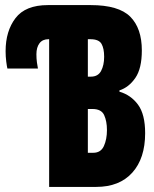

<svg xmlns="http://www.w3.org/2000/svg" viewBox="-20 -734 603 754"><path d="M173 0V-580H170Q147 -580 135 -564Q123 -548 123 -521Q123 -504 125 -489Q127 -474 129 -465H9Q7 -473 4.5 -492.5Q2 -512 2 -533Q2 -612 41 -663Q80 -714 168 -714H336Q446 -714 491.5 -668.5Q537 -623 537 -536Q537 -465 511.5 -428Q486 -391 449 -379V-374Q494 -361 522 -323Q550 -285 550 -211Q550 -112 499.5 -56Q449 0 358 0ZM337 -433Q365 -433 377 -455.5Q389 -478 389 -511Q389 -544 378.5 -562Q368 -580 335 -580H325V-433ZM346 -134Q376 -134 388 -160.5Q400 -187 400 -223Q400 -258 389 -282Q378 -306 343 -306H325V-134Z"/></svg>

Font: Noto Sans Mono SemiCondensed Black
Style: Regular
Weight: 900
Width: 4
Designer: Monotype Design Team
Foundry: Monotype Imaging Inc.
Version: Version 2.014; ttfautohint (v1.8.4.7-5d5b)